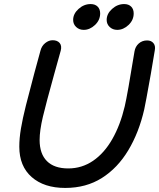

<svg xmlns="http://www.w3.org/2000/svg" viewBox="-20 -915 783 945"><path d="M75 -193Q75 -97 136 -43.5Q197 10 301 10Q404 10 481.5 -39Q559 -88 611.5 -175.5Q664 -263 690 -377Q696 -403 722 -549Q724 -563 742 -668Q746 -690 735 -703Q724 -716 704 -716Q680 -716 663 -701Q646 -686 642 -662Q607 -447 594 -392Q572 -299 532.5 -230Q493 -161 438 -123.5Q383 -86 316 -86Q247 -86 211 -122Q175 -158 175 -226Q175 -272 191 -340Q207 -407 247 -551L279 -666Q285 -690 273.5 -703.5Q262 -717 239 -717Q220 -717 202.5 -703Q185 -689 179 -665L149 -555Q124 -462 107.5 -396Q91 -330 83 -282Q75 -234 75 -193ZM392 -768Q422 -768 447.5 -792Q473 -816 473 -849Q473 -870 460.5 -882.5Q448 -895 426 -895Q393 -895 366.5 -871Q340 -847 340 -817Q340 -796 355 -782Q370 -768 392 -768ZM557 -768Q587 -768 612.5 -792Q638 -816 638 -849Q638 -870 625.5 -882.5Q613 -895 591 -895Q558 -895 531.5 -871Q505 -847 505 -817Q505 -796 520 -782Q535 -768 557 -768Z"/></svg>

Font: Balsamiq Sans
Style: Italic
Weight: 400
Italic angle: -12°
Designer: Michael Angeles
Foundry: Balsamiq SRL
Version: Version 1.020; ttfautohint (v1.8.4.7-5d5b);gftools[0.9.26]